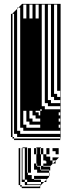

<svg xmlns="http://www.w3.org/2000/svg" viewBox="-20 -720 363 998"><path d="M53 -616V-632H45V-616ZM101 -696V-624H117V-696ZM181 -696H165V-624H181ZM133 -696V-624H149V-696ZM293 -216V-248H277V-696H261V-232H277V-216ZM293 -184V-200H261V-216H245V-696H229V-200H245V-184ZM293 -152V-168H229V-184H213V-696H197V-168H213V-152ZM293 -88V-104H285V-88ZM149 -104V-88H189V-104H165V-120H149V-144H133V-104ZM293 -56V-72H285V-56ZM117 -72V-56H189V-72H133V-88H117V-144H101V-72ZM53 -40H45V-24H53ZM53 -600V-616H45V-600ZM53 -584V-600H45V-584ZM53 -568V-584H45V-568ZM53 -552V-568H45V-552ZM53 -536V-552H45V-536ZM53 -520V-536H45V-520ZM53 -504V-520H45V-504ZM53 -488V-504H45V-488ZM53 -472V-488H45V-472ZM53 -456V-472H45V-456ZM53 -440V-456H45V-440ZM53 -424V-440H45V-424ZM53 -408V-424H45V-408ZM53 -392V-408H45V-392ZM53 -376V-392H45V-376ZM53 -360V-376H45V-360ZM53 -344V-360H45V-344ZM53 -328V-344H45V-328ZM53 -312V-328H45V-312ZM53 -296V-312H45V-296ZM53 -280V-296H45V-280ZM53 -264V-280H45V-264ZM53 -248V-264H45V-248ZM53 -232V-248H45V-232ZM53 -216V-232H45V-216ZM181 -120H189V-144H197V-152H189V-144H165V-136H181ZM53 -200V-216H45V-200ZM53 -184V-200H45V-184ZM53 -168V-184H45V-168ZM53 -152V-168H45V-152ZM53 -136V-152H45V-136ZM53 -120V-136H45V-120ZM293 -120V-136H285V-120ZM53 -104V-120H45V-104ZM53 -88V-104H45V-88ZM53 -72V-88H45V-72ZM53 -56V-72H45V-56ZM53 -40V-56H45V-40ZM293 8H53V0H45V-8H37V-648H45V-632H53V-648H45V-650L69 -674V-680H75L69 -674V-40H85V-24H293V-40H101V-56H85V-680H75L95 -700H295V0H293V-8H69V-24H45V-8H53V0H293ZM93 66H85V82H93ZM125 66V50H121V66ZM93 82H85V98H93ZM93 98H85V114H93ZM193 142H205V146H193ZM125 146H121V162H125ZM93 178H85V194H93ZM237 194H235V178H173V162H157V130H169V142H173V146H189V162H193V166H235V178H237ZM221 226H209L221 214V210H157V194H235V200L221 214ZM93 210H85V226H93ZM93 242V250H185L189 246V242H109V226H85V242ZM193 70V50H189V70ZM189 82V70H173V82ZM253 50H285V82H269V66H253ZM125 98H121V114H125ZM93 114H85V130H93ZM269 130H255L269 116V114H253V98H285V100L269 116ZM93 130H85V146H93ZM157 50H169V82H193V142H173V130H169V82H157ZM93 146H85V162H93ZM193 70H173V50H169V46H193V50H205V82H221V50H237V82H221V94H241V114H253V130H255L241 144V166H235V162H193V146H237V148L241 144V142H205V130H221V118H217V114H205V82H193ZM93 162H85V178H93ZM93 194H85V210H93ZM93 66V50H97V214H109V226H121V238H193V226H121V214H109V166H121V178H125V162H121V166H109V142H121V146H125V130H121V142H109V118H121V130H125V114H121V118H109V94H121V98H125V82H121V94H109V70H121V82H125V66H121V70H109V50H97V46H121V50H141V178H125V190H145V210H157V214H193V226H209L189 246V258H93V250H85V242H77V50H85V66Z"/></svg>

Font: Rubik Broken Fax
Style: Regular
Weight: 400
Designer: Hubert and Fischer, NaN
Foundry: Hubert and Fischer, NaN
Version: Version 2.201